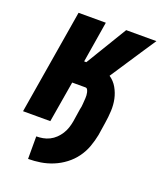

<svg xmlns="http://www.w3.org/2000/svg" viewBox="-136 -619 772 913"><g transform="rotate(20 250.0 -162.5)"><path d="M115 205V91Q131 91 148 88Q165 85 181 77Q197 69 210 56.5Q223 44 232.5 29Q242 14 247.5 -2.5Q253 -19 256 -36L266 -101Q268 -108 269 -115.5Q270 -123 270.5 -130.5Q271 -138 271.5 -145Q272 -152 272.5 -159.5Q273 -167 272.5 -174Q272 -181 270.5 -188Q269 -195 265.5 -201.5Q262 -208 255 -208H188L153 0H15L103 -530H241L207 -322H218L344 -530H497L447 -455L344 -299Q368 -283 382.5 -257.5Q397 -232 403 -203.5Q409 -175 407.5 -144Q406 -113 401 -82L391 -17Q385 14 374 44.5Q363 75 343.5 102Q324 129 297 149.5Q270 170 239.5 182.5Q209 195 177.5 200Q146 205 115 205Z"/></g></svg>

Font: Iosevka Curly Heavy Oblique
Style: Regular
Weight: 900
Italic angle: -9°
Monospace: yes
Designer: Belleve Invis
Foundry: Belleve Invis
Version: Version 11.1.0; ttfautohint (v1.8.3)